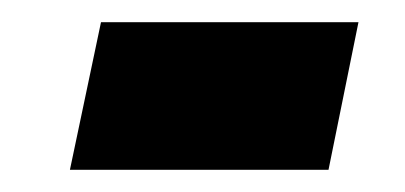

<svg xmlns="http://www.w3.org/2000/svg" viewBox="-20 -371 365 173"><path d="M43 -218 71 -351H303L276 -218Z"/></svg>

Font: Saira SemiCondensed ExtraBold
Style: Italic
Weight: 800
Width: 4
Italic angle: -12°
Designer: Hector Gatti with collaboration of the Omnibus-Type team
Foundry: Omnibus-Type
Version: Version 1.101